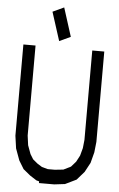

<svg xmlns="http://www.w3.org/2000/svg" viewBox="-67 -1109 720 1159"><g transform="rotate(5 293.0 -529.5)"><path d="M465.3 -820.3H538.1V-272.9L531.2 -209L514.2 -143.6L483.4 -86.4L439 -35.6L371.6 -2.9L306.6 4.9H214.4V-5.4L197.8 -9.8L157.7 -35.6L114.7 -70.8L84.5 -120.6L58.6 -191.4L47.9 -267.6V-820.3H121.6V-274.9L129.4 -216.8L148.4 -165L167 -134.8L195.3 -111.3L224.1 -93.3L260.3 -83.5H302.7L354 -88.9L398.4 -110.8L426.8 -143.1L447.3 -181.6L460 -228.5L465.3 -278.8ZM205.6 -1032.7 273.9 -1064.5 329.1 -891.1 261.2 -859.4Z"/></g></svg>

Font: Gap Sans
Style: Regular
Weight: 400
Designer: Alexandre Liziard and Étienne Ozeray
Foundry: Interstices.io
Version: Version 1.6.1 - December 3. 2014